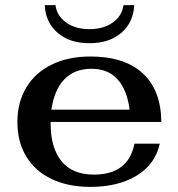

<svg xmlns="http://www.w3.org/2000/svg" viewBox="-20 -721 698 751"><path d="M506 -159H605Q587 -78 514.5 -34Q442 10 334 10Q247 10 182.5 -20.5Q118 -51 83 -108.5Q48 -166 48 -243Q48 -321 83 -379Q118 -437 182.5 -468.5Q247 -500 334 -500Q467 -500 538.5 -434Q610 -368 611 -244H178V-238Q178 -143 220.5 -90.5Q263 -38 347 -38Q482 -38 506 -159ZM181 -292H487Q477 -370 439.5 -411Q402 -452 338 -452Q271 -452 231.5 -410.5Q192 -369 181 -292ZM155 -701H197Q202 -660 238 -633.5Q274 -607 330 -607Q386 -607 422 -633.5Q458 -660 463 -701H505Q502 -634 455 -593Q408 -552 330 -552Q252 -552 205 -593Q158 -634 155 -701Z"/></svg>

Font: Fahkwang SemiBold
Style: Regular
Weight: 600
Designer: Suppakit Chalermlarp | Katatrad Co.,Ltd.
Foundry: Cadson Demak Co.,Ltd.
Version: Version 1.000; ttfautohint (v1.6)